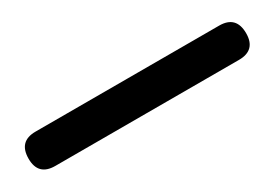

<svg xmlns="http://www.w3.org/2000/svg" viewBox="-11 -93 588 412"><g transform="rotate(-30 283.5 112.5)"><path d="M56 155Q14 155 14 113Q14 70 56 70H283H511Q553 70 553 113Q553 155 511 155H283Z"/></g></svg>

Font: GenSenRounded2 TW B
Style: Regular
Weight: 700
Version: Version 2.000;PS 2;hotconv 16.6.51;makeotf.lib2.5.65220 DEVE